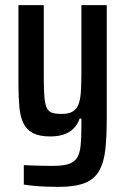

<svg xmlns="http://www.w3.org/2000/svg" viewBox="-20 -530 492 750"><path d="M208 200Q183 200 159 199Q135 198 113.5 196Q92 194 73 191V115Q89 116 106.5 116.5Q124 117 144.5 117.5Q165 118 186 118Q226 118 248.5 110.5Q271 103 281.5 85.5Q292 68 295 38Q298 8 298 -38V-67H291Q283 -43 267 -27.5Q251 -12 228.5 -4.5Q206 3 176 3Q134 3 109 -10Q84 -23 71.5 -48.5Q59 -74 55.5 -113Q52 -152 52 -203V-510H151V-225Q151 -179 153.5 -150.5Q156 -122 163 -108Q170 -94 183.5 -89.5Q197 -85 221 -85Q248 -85 263.5 -94Q279 -103 286.5 -122Q294 -141 296 -172.5Q298 -204 298 -249V-510H397V-66Q397 4 391.5 54Q386 104 367.5 137Q349 170 311 185Q273 200 208 200Z"/></svg>

Font: Saira Condensed SemiBold
Style: Regular
Weight: 600
Width: 3
Designer: Hector Gatti with collaboration of the Omnibus-Type team
Foundry: Omnibus-Type
Version: Version 1.100